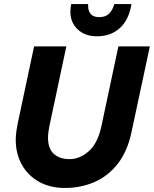

<svg xmlns="http://www.w3.org/2000/svg" viewBox="-20 -920 763 952"><path d="M58 -227Q58 -238 59 -249.5Q60 -261 62 -274.5Q64 -288 67 -304L149 -690H309L225 -295Q223 -285 221.5 -275Q220 -265 219 -256Q218 -247 218 -238Q218 -183 247 -157Q276 -131 325 -131Q376 -131 420.5 -170.5Q465 -210 483 -295L567 -690H723L632 -265Q612 -169 563.5 -107.5Q515 -46 447.5 -17Q380 12 302 12Q228 12 173 -19Q118 -50 88 -104Q58 -158 58 -227ZM329 -863Q329 -872 330 -881Q331 -890 333 -900H417Q417 -898 417 -895.5Q417 -893 417 -891Q417 -865 430.5 -850Q444 -835 472 -835Q503 -835 520.5 -852Q538 -869 547 -900H632Q619 -821 574 -780.5Q529 -740 460 -740Q402 -740 365.5 -774Q329 -808 329 -863Z"/></svg>

Font: Radio Canada
Style: Italic
Weight: 400
Italic angle: -12°
Designer: Charles Daoud, Etienne Aubert Bonn, Alexandre Saumier Demers, Jacques Le Bailly
Foundry: Radio-Canada
Version: Version 2.104;gftools[0.9.28.dev5+ged2979d]